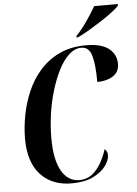

<svg xmlns="http://www.w3.org/2000/svg" viewBox="-62 -981 741 1038"><g transform="rotate(-5 309.0 -462.0)"><path d="M284 10Q178 10 116 -57.5Q54 -125 54 -252Q54 -311 66 -376.5Q78 -442 104.5 -504.5Q131 -567 174.5 -617Q218 -667 280.5 -697Q343 -727 427 -727Q510 -727 550 -695Q590 -663 590 -612Q590 -568 555.5 -546Q521 -524 470 -524Q470 -617 456 -666.5Q442 -716 400 -716Q364 -716 333 -687.5Q302 -659 277 -610.5Q252 -562 233.5 -501Q215 -440 205.5 -373.5Q196 -307 196 -243Q196 -126 231 -65Q266 -4 328 -4Q367 -4 395.5 -25.5Q424 -47 444.5 -82.5Q465 -118 478 -159Q485 -152 489 -144.5Q493 -137 493 -125Q493 -98 470 -66.5Q447 -35 401 -12.5Q355 10 284 10ZM380 -782Q408 -811 438 -854Q468 -897 489 -934H618L616 -924Q605 -912 579 -892Q553 -872 519 -850Q485 -828 450.5 -807.5Q416 -787 388 -774H378Z"/></g></svg>

Font: Noto Serif Display ExtraCondensed
Style: Bold Italic
Weight: 700
Width: 2
Italic angle: -12°
Designer: Monotype Design Team
Foundry: Monotype Imaging Inc.
Version: Version 2.009